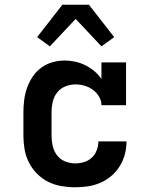

<svg xmlns="http://www.w3.org/2000/svg" viewBox="-20 -784 640 812"><path d="M298 8Q268 8 239 3Q210 -2 184 -15Q158 -28 137 -49Q116 -70 102.5 -96.5Q89 -123 84 -152Q79 -181 79 -210V-310Q79 -336 82.5 -362.5Q86 -389 95 -414Q104 -439 119 -461Q134 -483 155.5 -498.5Q177 -514 202.5 -521Q228 -528 254 -528Q277 -528 299 -523Q321 -518 341 -508Q361 -498 378.5 -483.5Q396 -469 409 -450V-520H513V-339H409Q409 -359 398.5 -376Q388 -393 372.5 -404.5Q357 -416 337.5 -421.5Q318 -427 299 -427Q277 -427 256 -418.5Q235 -410 221.5 -392.5Q208 -375 203 -353.5Q198 -332 198 -310V-210Q198 -188 203 -166.5Q208 -145 221 -127.5Q234 -110 255 -101.5Q276 -93 298 -93Q317 -93 335.5 -98.5Q354 -104 368 -117Q382 -130 389 -148.5Q396 -167 396 -186H515Q515 -158 508 -131.5Q501 -105 486.5 -81.5Q472 -58 451 -40Q430 -22 404.5 -11Q379 0 352 4Q325 8 298 8ZM191 -588 137 -627 244 -764H356L463 -627L409 -588L300 -704Z"/></svg>

Font: Iosevka Etoile
Style: Bold
Weight: 700
Designer: Belleve Invis
Foundry: Belleve Invis
Version: Version 28.1.0; ttfautohint (v1.8.4)